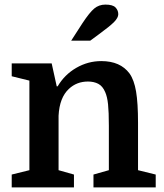

<svg xmlns="http://www.w3.org/2000/svg" viewBox="-20 -816 714 836"><path d="M108 -75V-465L31 -484V-540H205L227 -440H231Q261 -491 312 -520.5Q363 -550 421 -550Q504 -550 544 -496Q564 -468 572.5 -417.5Q581 -367 581 -281V-75L658 -56V0H387V-56L454 -75V-268Q454 -328 450.5 -361.5Q447 -395 438 -415Q427 -441 408 -451Q389 -461 363 -461Q314 -461 280 -429Q239 -391 235 -312V-75L302 -56V0H31V-56ZM290 -639 339 -715Q370 -762 390.5 -779Q411 -796 439 -796Q471 -796 483 -783.5Q495 -771 495 -754Q495 -739 477 -720.5Q459 -702 411 -667L373 -639Z"/></svg>

Font: Domine
Style: Bold
Weight: 700
Designer: Pablo Impallari, Rodrigo Fuenzalida, Brenda Gallo
Foundry: Pablo Impallari, Rodrigo Fuenzalida, Brenda Gallo
Version: Version 2.000